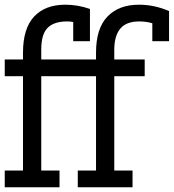

<svg xmlns="http://www.w3.org/2000/svg" viewBox="-20 -789 732 809"><path d="M692.3 -615.4H621.8V-691Q596.2 -698.7 566.7 -698.7Q511.5 -698.7 486.5 -667.9Q461.5 -637.2 461.5 -579.5V-538.5H589.7V-467.9H461.5V-70.5H538.5V0H307.7V-70.5H384.6V-467.9H153.8V-70.5H230.8V0H0V-70.5H76.9V-467.9H0V-538.5H76.9V-566.7Q76.9 -669.2 123.7 -719.2Q170.5 -769.2 255.1 -769.2Q307.7 -769.2 359 -751.3V-615.4H288.5V-696.2Q276.9 -698.7 262.8 -698.7Q207.7 -698.7 180.8 -671.8Q153.8 -644.9 153.8 -579.5V-538.5H384.6V-566.7Q384.6 -669.2 432.7 -719.2Q480.8 -769.2 565.4 -769.2Q630.8 -769.2 692.3 -742.3Z"/></svg>

Font: Slabo 13px
Style: Regular
Weight: 400
Designer: John Hudson
Foundry: Tiro Typeworks Ltd.
Version: Version 1.02 Build 005a